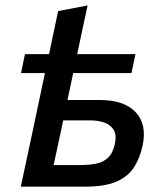

<svg xmlns="http://www.w3.org/2000/svg" viewBox="-20 -700 608 720"><path d="M58 0Q69.5 -53.5 80.5 -105.2Q91.5 -157 104.5 -217.5L148.5 -426H59L73.5 -497H164Q173 -540.5 181.2 -579.2Q189.5 -618 198 -658.5L308.5 -679.5Q298 -630.5 289 -589Q280 -547.5 269.5 -497H488L473 -426H254.5L233 -325H354Q445.5 -325 488.5 -279.5Q531.5 -234 515 -155Q505 -108 483 -73.2Q461 -38.5 417.2 -19.2Q373.5 0 298 0ZM181 -81H279.5Q313.5 -81 340.2 -86.2Q367 -91.5 385.2 -108.8Q403.5 -126 411 -161.5Q418 -196 405 -215Q392 -234 368.8 -241.2Q345.5 -248.5 321.5 -248.5H217Q206.5 -199.5 197.8 -158.2Q189 -117 181 -81Z"/></svg>

Font: Commissioner Medium
Style: Italic
Weight: 500
Italic angle: -12°
Designer: Kostas Bartsokas
Foundry: Kostas Bartsokas
Version: Version 1.000; ttfautohint (v1.8.3)